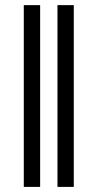

<svg xmlns="http://www.w3.org/2000/svg" viewBox="-20 -732 380 752"><path d="M269 0H205.1V-711.9H269ZM137.2 0H73.2V-711.9H137.2Z"/></svg>

Font: Flanker Steampunk
Style: Bold
Weight: 700
Designer: Alexey Kryukov, Leonardo Di Lena
Foundry: Alexey Kryukov, Leonardo Di Lena
Version: 1.210